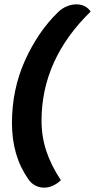

<svg xmlns="http://www.w3.org/2000/svg" viewBox="-20 -742 437 883"><path d="M247 -686Q264 -703 286.5 -712.5Q309 -722 331 -722Q374 -722 397 -689Q171 -469 171 -187Q171 -114 193 -47.5Q215 19 260 87Q223 121 183 121Q161 121 142 111Q123 101 111 83Q35 -24 35 -176Q35 -331 95 -464Q155 -597 247 -686Z"/></svg>

Font: K2D
Style: Bold Italic
Weight: 700
Italic angle: -10°
Designer: Katatrad Aksorn Co.,Ltd.
Foundry: Cadson Demak Co.,Ltd.
Version: Version 1.000; ttfautohint (v1.6)